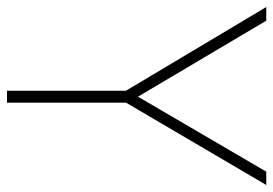

<svg xmlns="http://www.w3.org/2000/svg" viewBox="-147 -644 780 548"><g transform="rotate(90 243.0 -370.0)"><path d="M228 0V-354L236 -326L-11 -740H28L252 -362H238L459 -740H497L254 -326L262 -354V0Z"/></g></svg>

Font: Encode Sans Condensed Thin
Style: Regular
Weight: 100
Width: 3
Designer: Multiple Designers
Foundry: Impallari Type
Version: Version 3.002